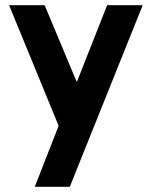

<svg xmlns="http://www.w3.org/2000/svg" viewBox="-20 -520 585 740"><path d="M114 200 206 -35 15 -500H152L275 -206H277L393 -500H530L249 200Z"/></svg>

Font: Quantico
Style: Bold
Weight: 700
Designer: Matt Desmond
Foundry: MADtype
Version: Version 2.002